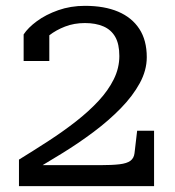

<svg xmlns="http://www.w3.org/2000/svg" viewBox="-20 -638 600 658"><path d="M323 -72H126Q158 -91 192 -112Q249 -147 301 -186Q353 -225 394 -267Q435 -309 459 -353Q483 -397 483 -442Q483 -500 457.5 -539Q432 -578 385 -598Q338 -618 271 -618Q222 -618 179.5 -603Q137 -588 106.5 -565.5Q76 -543 61 -520V-429H149V-517Q172 -535 203 -547Q234 -559 271 -559Q308 -559 334.5 -547.5Q361 -536 375 -511.5Q389 -487 389 -446Q389 -405 370 -366.5Q351 -328 317.5 -292Q284 -256 240.5 -222Q197 -188 147 -155.5Q97 -123 45 -91V0H508V-190H450L441 -113Q439 -96 427 -87Q415 -78 389.5 -75Q364 -72 323 -72Z"/></svg>

Font: Roboto Serif 20pt
Style: Regular
Weight: 400
Designer: Greg Gazdowicz
Foundry: Commercial Type
Version: Version 1.008